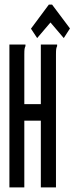

<svg xmlns="http://www.w3.org/2000/svg" viewBox="-20 -817 325 837"><path d="M21 -623H91V-616Q88 -610 87 -603Q86 -596 86 -579V-363H158V-623H229V-616Q226 -610 225 -603Q224 -596 224 -579V0H158V-291H86V0H21ZM142 -651 115 -692 193 -797H207L285 -693L258 -651L200 -719Z"/></svg>

Font: Inconsolata UltraCondensed SemiBold
Style: Regular
Weight: 600
Width: 1
Monospace: yes
Designer: Raph Levien, Cyreal, Brenton Simpson
Foundry: Raph Levien, Cyreal, Google
Version: Version 3.001; ttfautohint (v1.8.2.53-6de2)